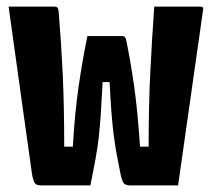

<svg xmlns="http://www.w3.org/2000/svg" viewBox="-20 -560 640 580"><path d="M244 -451H349Q359 -451 361 -440Q375 -372 385.5 -297.5Q396 -223 403 -117H429Q429 -241 434 -342Q439 -443 446 -540H584Q590 -540 592.5 -538Q595 -536 593 -527Q574 -395 555.5 -263.5Q537 -132 518 0H372Q359 0 353.5 -7Q348 -14 343 -40Q336 -74 331.5 -99.5Q327 -125 323.5 -152Q320 -179 317 -216.5Q314 -254 311 -312H290Q287 -254 284.5 -216Q282 -178 278.5 -147Q275 -116 269 -82.5Q263 -49 253 0H103Q90 0 85 -7Q80 -14 76 -39Q61 -147 42.5 -278Q24 -409 6 -540H144Q150 -540 153 -537.5Q156 -535 157 -527Q165 -432 169.5 -336Q174 -240 174 -117H200Q206 -220 217.5 -299Q229 -378 244 -451Z"/></svg>

Font: Recursive Mn Lnr St XBd
Style: Regular
Weight: 800
Monospace: yes
Version: Version 1.079;hotconv 1.0.112;makeotfexe 2.5.65598; ttfautoh